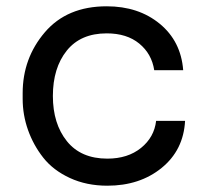

<svg xmlns="http://www.w3.org/2000/svg" viewBox="-20 -572 646 610"><path d="M321 18Q255 18 202 -6.5Q149 -31 117.5 -71Q86 -111 69 -159Q52 -207 52 -258V-276Q52 -387 122.5 -469.5Q193 -552 319 -552Q420 -552 487.5 -496.5Q555 -441 562 -349H470Q462 -401 422.5 -433.5Q383 -466 319 -466Q236 -466 192 -411Q148 -356 148 -267Q148 -179 192.5 -123.5Q237 -68 321 -68Q386 -68 428 -102Q470 -136 476 -188H568Q563 -95 493.5 -38.5Q424 18 321 18Z"/></svg>

Font: Sora
Style: Regular
Weight: 400
Designer: Jonathan Barnbrook, Julián Moncada
Foundry: Barnbrook Fonts
Version: Version 2.000